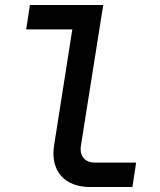

<svg xmlns="http://www.w3.org/2000/svg" viewBox="-20 -750 640 770"><path d="M341 0H511L526 -98H360C320 -98 297 -125 305 -169L394 -730H100L85 -632H270L197 -167C181 -66 238 0 341 0Z"/></svg>

Font: JetBrains Mono SemiBold
Style: Italic
Weight: 472
Italic angle: -9°
Monospace: yes
Designer: Philipp Nurullin, Konstantin Bulenkov
Foundry: JetBrains
Version: Version 2.305